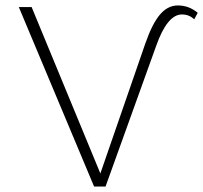

<svg xmlns="http://www.w3.org/2000/svg" viewBox="-20 -684 745 704"><path d="M632 -664Q673 -664 705 -637L692 -613Q674 -631 647 -631Q593 -631 552 -514L367 0H325L49 -658H96L348 -48L513 -525Q538 -597 566.5 -630.5Q595 -664 632 -664Z"/></svg>

Font: EauTestInfant Light
Style: Regular
Weight: 300
Designer: Christian Thalmann (Catharsis Fonts)
Version: Version 0.001;PS 000.001;hotconv 1.0.88;makeotf.lib2.5.64775